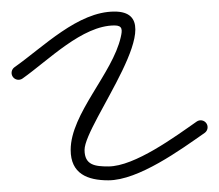

<svg xmlns="http://www.w3.org/2000/svg" viewBox="-32 -297 379 332"><path d="M6.9 -161.2C6.9 -161.2 6.9 -161.2 6.9 -161.2C51.9 -192.9 110.2 -253 166 -253C180.4 -253 179.6 -244.9 176.8 -232.7C162.7 -170 90.2 -100.6 90.2 -37.8C90.2 3.4 119.2 14.8 155.3 14.8C207.5 14.8 280.3 -38.1 321.9 -67.2C327.3 -71 328.6 -78.5 324.8 -83.9C321 -89.3 313.5 -90.6 308.1 -86.8C271.6 -61.3 201 -9.2 155.3 -9.2C132.7 -9.2 114.2 -11.2 114.2 -37.8C114.2 -83.8 270.6 -277 166 -277C102.7 -277 43.1 -216 -6.9 -180.8C-12.3 -177 -13.6 -169.5 -9.8 -164.1C-6 -158.7 1.5 -157.4 6.9 -161.2Z"/></svg>

Font: FRB American Cursive Guidelines Arrows Light
Style: Italic
Weight: 300
Italic angle: -25°
Version: Version 2.0;Modular Font Editor K font №1